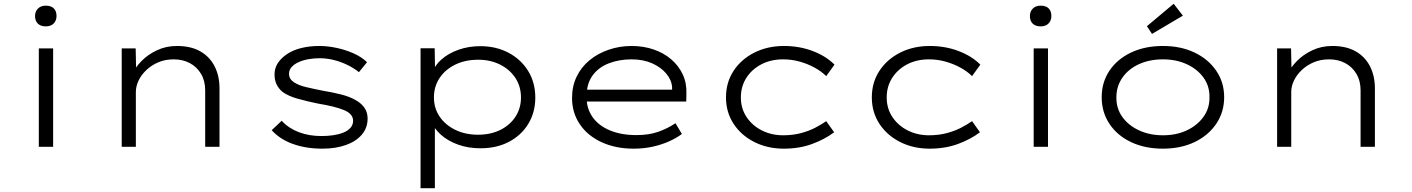

<svg xmlns="http://www.w3.org/2000/svg" viewBox="-20 -779 7496 1019"><path d="M186 0V-522H262V0ZM223 -639Q196 -639 181 -653.5Q166 -668 166 -694Q166 -718 181.5 -733.5Q197 -749 223 -749Q251 -749 265.5 -734.5Q280 -720 280 -694Q280 -670 265 -654.5Q250 -639 223 -639Z M626 0V-522H700L703 -384L680 -383Q697 -420 730.5 -454.5Q764 -489 812.5 -512Q861 -535 919 -535Q993 -535 1043 -506.5Q1093 -478 1119 -427Q1145 -376 1145 -310V0H1069V-300Q1069 -350 1047 -387Q1025 -424 987.5 -444Q950 -464 902 -464Q857 -464 820.5 -448.5Q784 -433 757 -407.5Q730 -382 715.5 -351.5Q701 -321 701 -291V0H664Q650 0 641 0Q632 0 626 0Z M1691 10Q1604 10 1534.5 -15Q1465 -40 1422 -88L1475 -138Q1512 -98 1566 -77.5Q1620 -57 1685 -57Q1717 -57 1746.5 -61Q1776 -65 1800.5 -74.5Q1825 -84 1839.5 -100Q1854 -116 1854 -138Q1854 -175 1805 -195Q1781 -205 1746.5 -213.5Q1712 -222 1669 -229Q1606 -242 1558.5 -255.5Q1511 -269 1481 -290Q1460 -307 1448.5 -330Q1437 -353 1437 -384Q1437 -418 1455 -445Q1473 -472 1505 -493Q1537 -514 1580.5 -524.5Q1624 -535 1675 -535Q1718 -535 1765.5 -525Q1813 -515 1856 -496Q1899 -477 1928 -449L1885 -396Q1859 -417 1824.5 -434Q1790 -451 1752 -460.5Q1714 -470 1676 -470Q1647 -470 1618 -465Q1589 -460 1565.5 -449.5Q1542 -439 1528 -423.5Q1514 -408 1514 -388Q1514 -372 1521.5 -360.5Q1529 -349 1544 -340Q1566 -326 1603.5 -317Q1641 -308 1691 -298Q1746 -289 1791 -277.5Q1836 -266 1867 -248Q1899 -230 1915 -206Q1931 -182 1931 -150Q1931 -100 1900 -64Q1869 -28 1815 -9Q1761 10 1691 10Z M2212 220V-523H2287L2289 -393L2274 -392Q2287 -432 2323.5 -464Q2360 -496 2413.5 -515Q2467 -534 2529 -534Q2613 -534 2679 -499Q2745 -464 2783 -402.5Q2821 -341 2821 -261Q2821 -183 2784 -122Q2747 -61 2681.5 -26.5Q2616 8 2530 8Q2465 8 2411 -11.5Q2357 -31 2320 -64Q2283 -97 2268 -136L2288 -137V220ZM2517 -64Q2584 -64 2635.5 -89.5Q2687 -115 2716 -160Q2745 -205 2745 -261Q2745 -320 2715.5 -365Q2686 -410 2634.5 -436Q2583 -462 2518 -462Q2449 -462 2396 -436Q2343 -410 2313 -365Q2283 -320 2283 -262Q2283 -205 2313 -160.5Q2343 -116 2396 -90Q2449 -64 2517 -64Z M3343 10Q3247 10 3172.5 -24.5Q3098 -59 3057 -120Q3016 -181 3016 -259Q3016 -322 3040.5 -372.5Q3065 -423 3108.5 -459Q3152 -495 3210 -515Q3268 -535 3332 -535Q3395 -535 3449 -516.5Q3503 -498 3542.5 -464Q3582 -430 3603.5 -384Q3625 -338 3623 -282L3622 -240H3081L3070 -303H3565L3547 -293V-317Q3544 -355 3516 -388.5Q3488 -422 3441 -443Q3394 -464 3332 -464Q3266 -464 3211.5 -443Q3157 -422 3125 -378.5Q3093 -335 3093 -264Q3093 -203 3125 -157.5Q3157 -112 3217 -87Q3277 -62 3357 -62Q3424 -62 3473.5 -79.5Q3523 -97 3565 -125L3599 -68Q3570 -46 3530.5 -28.5Q3491 -11 3444 -0.5Q3397 10 3343 10Z M4140 10Q4053 10 3983 -25.5Q3913 -61 3873 -122.5Q3833 -184 3833 -262Q3833 -341 3873 -402.5Q3913 -464 3983 -499.5Q4053 -535 4141 -535Q4222 -535 4292.5 -508.5Q4363 -482 4409 -436L4365 -375Q4340 -400 4303.5 -420Q4267 -440 4224.5 -452Q4182 -464 4137 -464Q4071 -464 4020.5 -437.5Q3970 -411 3941 -365.5Q3912 -320 3912 -262Q3912 -203 3942.5 -157.5Q3973 -112 4024 -86.5Q4075 -61 4136 -61Q4187 -61 4229 -72Q4271 -83 4304.5 -100Q4338 -117 4365 -136L4407 -77Q4358 -40 4290.5 -15Q4223 10 4140 10Z M4914 10Q4827 10 4757 -25.5Q4687 -61 4647 -122.5Q4607 -184 4607 -262Q4607 -341 4647 -402.5Q4687 -464 4757 -499.5Q4827 -535 4915 -535Q4996 -535 5066.5 -508.5Q5137 -482 5183 -436L5139 -375Q5114 -400 5077.5 -420Q5041 -440 4998.5 -452Q4956 -464 4911 -464Q4845 -464 4794.5 -437.5Q4744 -411 4715 -365.5Q4686 -320 4686 -262Q4686 -203 4716.5 -157.5Q4747 -112 4798 -86.5Q4849 -61 4910 -61Q4961 -61 5003 -72Q5045 -83 5078.5 -100Q5112 -117 5139 -136L5181 -77Q5132 -40 5064.5 -15Q4997 10 4914 10Z M5466 0V-522H5542V0ZM5503 -639Q5476 -639 5461 -653.5Q5446 -668 5446 -694Q5446 -718 5461.5 -733.5Q5477 -749 5503 -749Q5531 -749 5545.5 -734.5Q5560 -720 5560 -694Q5560 -670 5545 -654.5Q5530 -639 5503 -639Z M6152 10Q6056 10 5982.5 -25Q5909 -60 5868 -122Q5827 -184 5827 -263Q5827 -342 5868 -403.5Q5909 -465 5982.5 -500Q6056 -535 6152 -535Q6247 -535 6320 -500Q6393 -465 6435 -403.5Q6477 -342 6477 -263Q6477 -184 6435 -122Q6393 -60 6320 -25Q6247 10 6152 10ZM6152 -61Q6223 -61 6278.5 -87Q6334 -113 6367 -158.5Q6400 -204 6399 -263Q6400 -322 6367.5 -367Q6335 -412 6279 -438Q6223 -464 6152 -464Q6081 -464 6025 -438.5Q5969 -413 5937 -367Q5905 -321 5905 -263Q5904 -204 5936.5 -158.5Q5969 -113 6025.5 -87Q6082 -61 6152 -61ZM6094 -599 6067 -640 6209 -759 6258 -696Z M6758 0V-522H6832L6835 -384L6812 -383Q6829 -420 6862.5 -454.5Q6896 -489 6944.5 -512Q6993 -535 7051 -535Q7125 -535 7175 -506.5Q7225 -478 7251 -427Q7277 -376 7277 -310V0H7201V-300Q7201 -350 7179 -387Q7157 -424 7119.5 -444Q7082 -464 7034 -464Q6989 -464 6952.5 -448.5Q6916 -433 6889 -407.5Q6862 -382 6847.5 -351.5Q6833 -321 6833 -291V0H6796Q6782 0 6773 0Q6764 0 6758 0Z"/></svg>

Font: Lexend Peta Light
Style: Regular
Weight: 300
Version: Version 1.007